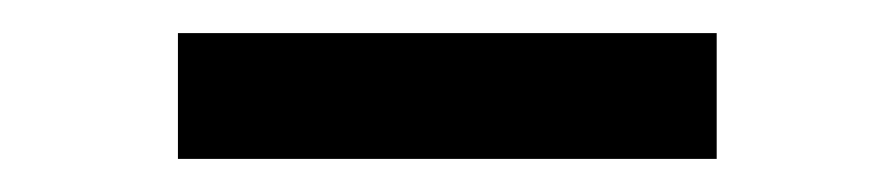

<svg xmlns="http://www.w3.org/2000/svg" viewBox="-20 -711 540 116"><path d="M87.5 -615V-691H413V-615Z"/></svg>

Font: Geologica Thin Cursive
Style: Regular
Weight: 400
Version: Version 1.010;gftools[0.9.28]